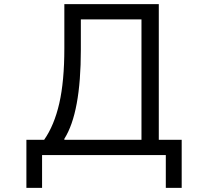

<svg xmlns="http://www.w3.org/2000/svg" viewBox="-20 -753 1040 931"><path d="M108 158V-75H194Q243 -145 267.5 -252Q292 -359 292 -519V-733H750V-75H861V158H784V-1H184V158ZM292 -75H666V-659H372V-512Q372 -206 292 -80Z"/></svg>

Font: IBM Plex Sans JP
Style: Regular
Weight: 400
Designer: Mike Abbink; Paul van der Laan; Pieter van Rosmalen; Wujin Sim; Yejin Wi; Jinhee Kim; Boomi Park; Yona Kim; Kichan Ma
Foundry: Sandoll Inc.
Version: Version 1.001